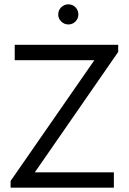

<svg xmlns="http://www.w3.org/2000/svg" viewBox="-20 -867 598 887"><path d="M29 -31 416 -589H48V-660H526V-627L141 -71H506V0H29ZM296 -754Q277 -754 263 -767.5Q249 -781 249 -800Q249 -820 263 -833.5Q277 -847 296 -847Q315 -847 328.5 -833.5Q342 -820 342 -800Q342 -781 328.5 -767.5Q315 -754 296 -754Z"/></svg>

Font: Nata Sans
Style: Regular
Weight: 400
Designer: Daniel Uzquiano Cruz
Version: Version 1.001